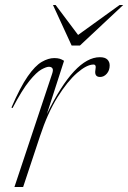

<svg xmlns="http://www.w3.org/2000/svg" viewBox="-20 -752 516 772"><path d="M189.5 -455Q195 -471 190.8 -477.2Q186.5 -483.5 176.5 -483.5Q166.5 -483.5 146.8 -472.8Q127 -462 98 -426.5Q69 -391 30.5 -317.5L26 -319.5Q61.5 -402 91.5 -445Q121.5 -488 148 -503.2Q174.5 -518.5 198 -518.5Q211.5 -518.5 220.2 -515.8Q229 -513 237.5 -507.5L168.5 -293.5Q280 -522 381.5 -522Q402 -522 411.5 -512.8Q421 -503.5 421 -489Q421 -469 409.5 -455.8Q398 -442.5 382.5 -442.5Q359 -442.5 363.5 -470Q366 -483.5 363.8 -488Q361.5 -492.5 356 -492.5Q329 -492.5 290 -458.8Q251 -425 211 -360.8Q171 -296.5 141 -205L73 0H38ZM475.5 -732 301.5 -569H268L193 -732H203.5L294 -611.5L461 -732Z"/></svg>

Font: Newsreader 72pt ExtraLight
Style: Italic
Weight: 275
Italic angle: -17°
Designer: Hugues Gentile
Foundry: Production Type
Version: Version 1.003; ttfautohint (v1.8.3)